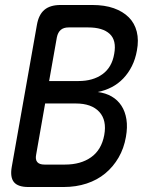

<svg xmlns="http://www.w3.org/2000/svg" viewBox="-20 -750 640 770"><path d="M350 -730Q400 -730 436.5 -717Q473 -704 496.5 -680.5Q520 -657 528.5 -623Q537 -589 529 -547Q523 -513 509 -485Q495 -457 474.5 -435.5Q454 -414 428 -400.5Q402 -387 372 -381Q404 -377 428 -363Q452 -349 467 -326Q482 -303 487 -271.5Q492 -240 485 -201Q477 -155 455.5 -118Q434 -81 402 -54.5Q370 -28 327.5 -14Q285 0 235 0H94Q52 0 36 -19.5Q20 -39 27 -80L128 -650Q135 -691 158 -710.5Q181 -730 223 -730ZM161 -335 125 -130Q121 -110 129.5 -100Q138 -90 158 -90H241Q304 -90 345.5 -119.5Q387 -149 398 -208Q409 -268 378 -301.5Q347 -335 284 -335ZM177 -425H295Q353 -425 391 -452.5Q429 -480 438 -534Q448 -588 420 -614Q392 -640 334 -640H255Q235 -640 223.5 -630Q212 -620 208 -600Z"/></svg>

Font: Maple Mono
Style: Italic
Weight: 400
Italic angle: -10°
Monospace: yes
Designer: subframe7536
Version: Version 7.300